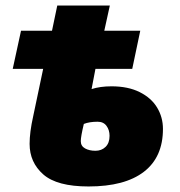

<svg xmlns="http://www.w3.org/2000/svg" viewBox="-20 -664 651 694"><path d="M87 -144Q87 -186 100 -244L136 -415H26L56 -553H168L187 -644H377L357 -553H487L458 -415H325L311 -342Q342 -352 383 -352Q443 -352 485 -331Q527 -310 548 -275Q569 -240 569 -198Q569 -96 500 -43Q431 10 300 10Q186 10 136.5 -33.5Q87 -77 87 -144ZM376 -173Q376 -194 365 -209Q354 -224 333 -224Q303 -224 283 -216Q272 -170 272 -154Q272 -136 287.5 -127.5Q303 -119 325 -119Q347 -119 361.5 -133Q376 -147 376 -173Z"/></svg>

Font: Noto Sans Display Black
Style: Italic
Weight: 900
Italic angle: -12°
Designer: Monotype Design team
Foundry: Monotype Imaging Inc.
Version: Version 1.000